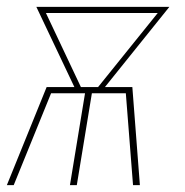

<svg xmlns="http://www.w3.org/2000/svg" viewBox="-20 -540 540 560"><path d="M0 0 116 -286H197L86 -520H474L286 -286H366L388 0H368L347 -268H248L204 0H184L228 -268H129L20 0ZM216 -286H266L440 -502H114Z"/></svg>

Font: Iosevka Term Curly Th Obl
Style: Regular
Weight: 100
Italic angle: -9°
Designer: Belleve Invis
Foundry: Belleve Invis
Version: Version 32.3.0